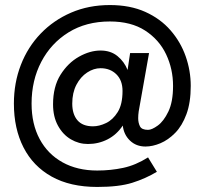

<svg xmlns="http://www.w3.org/2000/svg" viewBox="-20 -730 810 760"><path d="M35 -320Q35 -402 62.5 -473Q90 -544 141 -597Q192 -650 261.5 -680Q331 -710 415 -710Q495 -710 555 -683Q615 -656 655 -610Q695 -564 715 -507Q735 -450 735 -390Q735 -324 718 -278Q701 -232 673.5 -204Q646 -176 615 -163Q584 -150 556 -150Q519 -150 494.5 -173.5Q470 -197 466 -233Q442 -197 406 -178.5Q370 -160 328 -160Q292 -160 260.5 -178.5Q229 -197 209.5 -232.5Q190 -268 190 -317Q190 -387 219.5 -434Q249 -481 292.5 -505.5Q336 -530 378 -530Q418 -530 445 -508Q472 -486 485 -453L495 -520H570L529 -289Q527 -275 527 -262Q527 -244 534 -230Q541 -216 566 -216Q581 -216 604.5 -233Q628 -250 646.5 -288.5Q665 -327 665 -390Q665 -457 637.5 -515Q610 -573 554.5 -609Q499 -645 415 -645Q321 -645 251.5 -602Q182 -559 143.5 -485.5Q105 -412 105 -320Q105 -239 137 -179.5Q169 -120 227.5 -87.5Q286 -55 365 -55Q418 -55 467.5 -65.5Q517 -76 566 -107L601 -50Q556 -23 503.5 -6.5Q451 10 365 10Q258 10 184.5 -31Q111 -72 73 -146.5Q35 -221 35 -320ZM266 -320Q266 -278 286.5 -254Q307 -230 348 -230Q373 -230 400 -243Q427 -256 446 -286.5Q465 -317 465 -370Q465 -412 440.5 -436Q416 -460 378 -460Q351 -460 325 -443Q299 -426 282.5 -394.5Q266 -363 266 -320Z"/></svg>

Font: Von Book
Style: Regular
Weight: 400
Version: Version 4.000; ttfautohint (v1.8.4.7-5d5b)